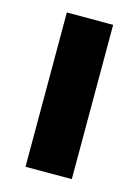

<svg xmlns="http://www.w3.org/2000/svg" viewBox="-85 -550 434 601"><g transform="rotate(15 132.5 -250.0)"><path d="M57 -500H207V0H57Z"/></g></svg>

Font: CBA Beacon Sans Extra Bold
Style: Regular
Weight: 800
Designer: Wei Huang
Foundry: Wei Huang
Version: Version 1.002